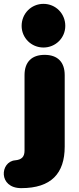

<svg xmlns="http://www.w3.org/2000/svg" viewBox="-67 -788 410 994"><path d="M43 186C198 186 268 110 268 -29V-399C268 -467 231 -504 164 -504C97 -504 60 -467 60 -399V-8C60 24 45 39 11 42C-67 49 -77 186 43 186ZM158 -542C221 -542 271 -592 271 -654C271 -718 221 -768 158 -768C95 -768 45 -718 45 -654C45 -592 95 -542 158 -542Z"/></svg>

Font: SN Pro Black
Style: Regular
Weight: 900
Designer: Tobias Whetton
Foundry: Supernotes
Version: Version 1.001;Glyphs 3.2 (3249)